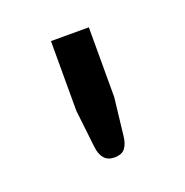

<svg xmlns="http://www.w3.org/2000/svg" viewBox="-60 -731 342 354"><g transform="rotate(-20 110.5 -554.0)"><path d="M147.5 -675.3V-538.6L139.2 -465.8Q137.7 -450.7 131.3 -442.1Q125 -433.6 109.9 -433.6Q97.2 -433.6 90.1 -441.9Q83 -450.2 81.5 -465.8L73.2 -538.6V-675.3Z"/></g></svg>

Font: Carlito
Style: Regular
Weight: 400
Designer: Lukasz Dziedzic
Foundry: tyPoland Lukasz Dziedzic
Version: Version 1.103; Beta1; all basic design good, some composites